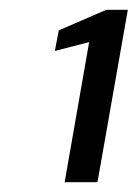

<svg xmlns="http://www.w3.org/2000/svg" viewBox="-20 -724 281 392"><path d="M112 -352 162 -638 92 -620 100 -662 197 -704H241L179 -352Z"/></svg>

Font: DM Sans 11pt
Style: Italic
Weight: 400
Italic angle: -10°
Version: Version 4.004;gftools[0.9.30]